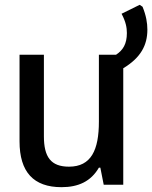

<svg xmlns="http://www.w3.org/2000/svg" viewBox="-20 -766 631 796"><path d="M235 10C305 10 357 -14 390 -71H396L410 0H491V-483C564 -527 591 -579 591 -643C591 -671 586 -701 571 -738L559 -746L484 -709C502 -675 506 -651 506 -629C506 -584 490 -558 461 -539H390V-262C390 -144 358 -75 266 -75C191 -75 162 -115 162 -201V-539H61V-180C61 -53 119 10 235 10Z"/></svg>

Font: Noto Sans Mono SemiCondensed Medium
Style: Regular
Weight: 500
Width: 4
Designer: Monotype Design Team
Foundry: Monotype Imaging Inc.
Version: Version 2.014